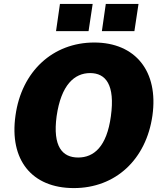

<svg xmlns="http://www.w3.org/2000/svg" viewBox="-20 -950 829 980"><path d="M453 -930H286L266 -791H432ZM687 -930H520L500 -791H666ZM357 10C569 10 726 -135 758 -360C790 -586 671 -733 461 -733C250 -733 90 -586 59 -360C27 -134 142 10 357 10ZM379 -146C299 -146 248 -201 269 -357C292 -517 360 -577 440 -577C520 -577 568 -517 546 -357C525 -201 459 -146 379 -146Z"/></svg>

Font: United Sans Black
Style: Italic
Weight: 900
Italic angle: -8°
Designer: Pablo Impallari, Rodrigo Fuenzalida (Modified by Dan O. Williams)
Version: Version 1.000;PS 001.000;hotconv 1.0.88;makeotf.lib2.5.64775